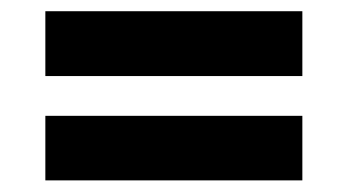

<svg xmlns="http://www.w3.org/2000/svg" viewBox="-20 -487 610 337"><path d="M59.6 -467.3H510.7V-353.5H59.6ZM59.6 -283.7H510.7V-170.4H59.6Z"/></svg>

Font: PT Astra Sans
Style: Bold
Weight: 700
Designer: A.Korolkova, I. Chaeva
Foundry: ParaType Ltd
Version: Version 1.001; ttfautohint (v1.6)